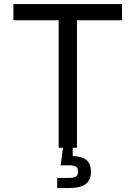

<svg xmlns="http://www.w3.org/2000/svg" viewBox="-20 -748 686 972"><path d="M47.9 -645.5V-727.5H597.7V-645.5H369.6V0H276.9V-645.5ZM269.5 204.1V152.8H327.1Q354 152.8 364.5 145.8Q375 138.7 375 120.6Q375 102.5 364.5 95.7Q354 88.9 327.1 88.9H287.1L301.8 -23.4H348.1V0V42Q396 43.9 418.2 62.7Q440.4 81.5 440.4 121.1Q440.4 164.1 413.3 184.1Q386.2 204.1 327.6 204.1Z"/></svg>

Font: Atlassian Sans
Style: Regular
Weight: 400
Designer: Rasmus Andersson
Foundry: Modifications by Atlassian Pty Ltd, manufactured by rsms
Version: Version 4.001;git-9221beed3